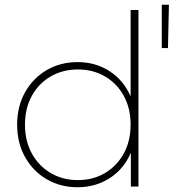

<svg xmlns="http://www.w3.org/2000/svg" viewBox="-20 -784 730 807"><path d="M306 3Q234 3 176.5 -30.5Q119 -64 85.5 -123.5Q52 -183 52 -260Q52 -337 85.5 -396.5Q119 -456 176.5 -489.5Q234 -523 306 -523Q382 -523 441 -484.5Q500 -446 529 -379V-742H562V0H530V-142Q501 -74 441.5 -35.5Q382 3 306 3ZM307 -27Q371 -27 421 -56.5Q471 -86 500 -138.5Q529 -191 529 -260Q529 -329 500 -381.5Q471 -434 421 -463Q371 -492 307 -492Q244 -492 193.5 -463Q143 -434 114 -381.5Q85 -329 85 -260Q85 -191 114 -138.5Q143 -86 193.5 -56.5Q244 -27 307 -27ZM660 -582V-764H690L686 -582Z"/></svg>

Font: Montserrat ExtraLight
Style: Regular
Weight: 200
Designer: Julieta Ulanovsky
Foundry: Julieta Ulanovsky
Version: Version 9.000; ttfautohint (v1.8.4.7-5d5b)